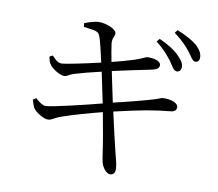

<svg xmlns="http://www.w3.org/2000/svg" viewBox="-88 -888 1175 1037"><g transform="rotate(10 500.0 -369.0)"><path d="M792 -613C810 -587 820 -565 836 -564C850 -563 860 -573 861 -589C862 -609 852 -626 828 -650C804 -675 767 -699 717 -721L703 -704C745 -672 772 -639 792 -613ZM880 -683C901 -658 910 -634 926 -633C940 -633 949 -641 949 -658C950 -679 940 -698 916 -722C892 -743 854 -764 804 -784L791 -768C835 -734 859 -710 880 -683ZM99 -279C105 -257 110 -242 118 -231C134 -211 176 -186 197 -187C219 -187 230 -203 267 -215C320 -234 412 -260 483 -278L507 -146C517 -90 524 -28 529 -11C535 15 558 46 579 46C599 46 606 30 606 15C606 -11 598 -34 587 -79C577 -118 559 -197 538 -291C689 -326 751 -337 842 -346C868 -348 874 -361 874 -374C874 -396 833 -412 788 -409C779 -409 774 -403 746 -395C712 -384 606 -356 527 -338L492 -505C554 -519 648 -539 704 -550C728 -555 743 -564 743 -581C743 -605 698 -614 668 -612C659 -611 643 -600 601 -586C566 -575 526 -564 482 -553C474 -595 469 -620 465 -652C462 -683 477 -690 476 -709C475 -731 420 -754 377 -754C361 -754 325 -744 300 -734L302 -714C337 -707 377 -709 388 -689C400 -668 414 -601 428 -540C346 -521 239 -498 217 -498C194 -498 181 -516 164 -532L147 -524C151 -503 154 -492 163 -480C177 -460 221 -434 241 -434C260 -434 265 -445 293 -454C332 -466 385 -480 439 -492L474 -324C375 -298 202 -257 173 -257C157 -257 142 -267 116 -290Z"/></g></svg>

Font: Harano Aji Mincho CN
Style: Regular
Weight: 400
Foundry: Masamichi Hosoda
Version: HaranoAjiMinchoCN-Regular version 20230610;ttx 4.39.4